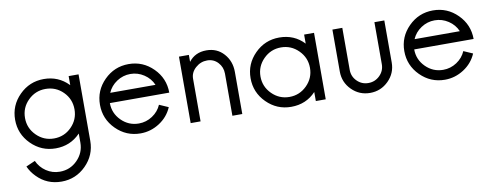

<svg xmlns="http://www.w3.org/2000/svg" viewBox="-61 -786 3444 1337"><g transform="rotate(-10 1661.0 -117.5)"><path d="M530 -470V0Q530 101 458 173Q386 245 285 245Q182 245 112 173Q79 140 61 99L125 71V70Q146 117 189 146Q232 175 285 175Q358 175 409 123.5Q460 72 460 0V-64L458 -62Q388 10 285 10Q184 10 112 -62Q40 -134 40 -235Q40 -336 112 -408Q184 -480 285 -480Q388 -480 458 -408L460 -406V-470ZM285 -60Q358 -60 409 -111.5Q460 -163 460 -235Q460 -308 409 -359Q358 -410 285 -410Q213 -410 161.5 -359Q110 -308 110 -235Q110 -163 161.5 -111.5Q213 -60 285 -60Z M725 -305H1045Q1025 -352 981 -381Q937 -410 885 -410Q833 -410 789 -381Q745 -352 725 -305ZM1045 -165V-164L1109 -136Q1081 -70 1019 -30Q957 10 885 10Q784 10 712 -62Q640 -134 640 -235Q640 -336 712 -408Q784 -480 885 -480Q986 -480 1058 -408Q1130 -336 1130 -235H710Q710 -163 761.5 -111.5Q813 -60 885 -60Q937 -60 981 -89Q1025 -118 1045 -165Z M1605 -298V0H1535V-298Q1535 -344 1504.5 -377Q1474 -410 1428 -410Q1382 -410 1346 -378Q1310 -346 1310 -301V0H1240V-470H1310V-421Q1355 -480 1435 -480Q1510 -480 1557.5 -427Q1605 -374 1605 -298Z M2073.5 -358.5Q2022 -410 1950 -410Q1878 -410 1826.5 -358.5Q1775 -307 1775 -235Q1775 -163 1826.5 -111.5Q1878 -60 1950 -60Q2022 -60 2073.5 -111.5Q2125 -163 2125 -235Q2125 -307 2073.5 -358.5ZM1950 10Q1849 10 1777 -62Q1705 -134 1705 -235Q1705 -336 1777 -408Q1849 -480 1950 -480Q2056 -480 2125 -406V-470H2195V0H2125V-64Q2056 10 1950 10Z M2325 -173V-470H2395V-173Q2395 -126 2428 -93Q2461 -60 2508 -60Q2555 -60 2588.5 -93Q2622 -126 2622 -173V-470H2692V-173Q2692 -97 2638 -43.5Q2584 10 2508 10Q2432 10 2378.5 -43.5Q2325 -97 2325 -173Z M2877 -305H3197Q3177 -352 3133 -381Q3089 -410 3037 -410Q2985 -410 2941 -381Q2897 -352 2877 -305ZM3197 -165V-164L3261 -136Q3233 -70 3171 -30Q3109 10 3037 10Q2936 10 2864 -62Q2792 -134 2792 -235Q2792 -336 2864 -408Q2936 -480 3037 -480Q3138 -480 3210 -408Q3282 -336 3282 -235H2862Q2862 -163 2913.5 -111.5Q2965 -60 3037 -60Q3089 -60 3133 -89Q3177 -118 3197 -165Z"/></g></svg>

Font: HansKendrickRegular
Style: Regular
Weight: 400
Designer: Alfredo Marco Pradil
Foundry: Hanken Studio
Version: Version 1.000;PS 001.001;hotconv 1.0.56